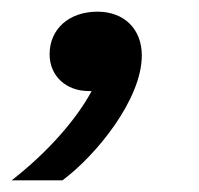

<svg xmlns="http://www.w3.org/2000/svg" viewBox="-95 -154 341 329"><path d="M-75 155H12C70 112 148 16 148 -59C148 -104 118 -134 72 -134C23 -134 -10 -104 -10 -61C-10 -24 18 2 57 2H62C37 49 -12 106 -75 155Z"/></svg>

Font: Mona Sans
Style: Bold Italic
Weight: 700
Italic angle: -11.7°
Designer: Deni Anggara
Foundry: GitHub
Version: Version 2.000;Glyphs 3.2.3 (3260)